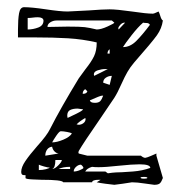

<svg xmlns="http://www.w3.org/2000/svg" viewBox="-20 -500 540 534"><path d="M415 -67 433 -5Q429 6 424.5 10Q420 14 409 14Q406 14 383.5 10.5Q361 7 347 7L321 11L298 14Q288 13 273 11Q258 9 249 7L260 0H255Q237 0 236 7H156Q153 0 95 0Q89 0 70 -1Q51 -2 51 -5V-13H46Q39 -13 39 -22Q39 -35 50.5 -52Q62 -69 83 -93Q111 -124 119 -141Q149 -200 199 -282Q201 -285 218 -308Q234 -328 241.5 -343.5Q249 -359 249 -382Q210 -391 169.5 -393.5Q129 -396 74 -396H30V-418Q30 -446 33 -463Q36 -480 47 -480Q68 -480 108 -474Q148 -468 168 -468L227 -471Q266 -474 285 -474Q305 -474 347 -468Q387 -462 405 -462Q408 -462 413 -464.5Q418 -467 421 -468Q423 -465 426 -455Q429 -445 433 -443Q430 -421 416.5 -402Q403 -383 353 -326Q342 -313 334.5 -300Q327 -287 318 -267Q307 -242 298 -228Q295 -223 256 -166Q213 -104 199 -80L198 -76L199 -73L223 -67H372Q374 -65 377.5 -63Q381 -61 384 -61Q390 -62 400 -66.5Q410 -71 415 -73ZM101 -443Q100 -452 85 -452Q78 -452 71 -451Q64 -450 57 -450V-418Q72 -418 86.5 -423.5Q101 -429 101 -443ZM249 -418Q261 -418 279.5 -426.5Q298 -435 298 -437L291 -443H137Q128 -443 120 -438Q112 -433 112 -425L168 -426Q203 -426 215.5 -424.5Q228 -423 249 -418ZM309 -421 310 -418 328 -437H326Q320 -437 314.5 -431Q309 -425 309 -421ZM322 -369Q342 -369 359 -386Q376 -403 397 -431Q394 -436 388 -436Q382 -436 378 -437Q364 -425 346 -402Q328 -379 322 -369ZM285 -363Q279 -359 279 -351H285ZM241 -293 242 -289 280 -308H273Q263 -308 252 -304.5Q241 -301 241 -293ZM291 -289Q282 -289 274.5 -284Q267 -279 267 -270L285 -264ZM210 -239Q221 -239 223 -246L217 -252Q210 -248 210 -239ZM230 -221Q231 -214 244 -214Q254 -214 258.5 -218.5Q263 -223 267 -234H264Q259 -234 230 -221ZM167 -178 168 -172Q175 -175 193 -184Q211 -193 211 -196L196 -198Q183 -198 175 -194Q167 -190 167 -178ZM218 -169 217 -172Q199 -161 193 -154L199 -153Q206 -153 212 -157.5Q218 -162 218 -169ZM180 -129Q177 -131 166.5 -133Q156 -135 149 -135Q145 -135 136.5 -122.5Q128 -110 125 -104Q138 -104 156 -111.5Q174 -119 180 -129ZM106 -67 143 -73Q136 -74 131 -79.5Q126 -85 125 -92Q116 -91 111 -84Q106 -77 106 -67ZM152 -55H134Q134 -33 125 -30Q132 -30 142 -40Q152 -50 152 -55ZM319 -21Q323 -21 349.5 -23Q376 -25 398 -33Q398 -43 368 -43Q348 -43 310 -39Q274 -35 254 -35Q242 -35 236 -36Q222 -32 217 -23H273L280 -18Q293 -20 303 -20.5Q313 -21 319 -21ZM212 -33Q212 -35 209.5 -38Q207 -41 205 -42Q198 -42 191.5 -36Q185 -30 185 -23Q193 -23 202.5 -27Q212 -31 212 -33ZM119 -35Q119 -34 117 -34Q113 -34 102.5 -37Q92 -40 88 -42V-27Q98 -27 108 -29.5Q118 -32 119 -35ZM175 -36Q155 -36 143 -30H175ZM390 -5Q390 -8 380 -8Q371 -8 371 -6Q371 -3 381 -3Q388 -3 390 -5Z"/></svg>

Font: Cabin Sketch
Style: Regular
Weight: 400
Version: Version 1.100